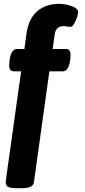

<svg xmlns="http://www.w3.org/2000/svg" viewBox="-20 -780 447 1007"><path d="M66 207Q32 207 21 199Q10 191 10 175Q10 172 14 142Q18 112 25 63Q32 14 40.5 -46.5Q49 -107 58 -171.5Q67 -236 75.5 -297Q84 -358 91 -406H53Q28 -406 28 -437Q28 -439 29 -452.5Q30 -466 33.5 -482.5Q37 -499 46 -511Q55 -523 70 -523H108L118 -598Q129 -681 174.5 -720.5Q220 -760 292 -760Q311 -760 334 -754.5Q357 -749 373.5 -739.5Q390 -730 390 -717Q390 -709 384 -690Q378 -671 368.5 -655Q359 -639 349 -639Q343 -639 333 -641Q323 -643 314 -643Q273 -643 267 -600L256 -523H326Q350 -523 350 -492Q350 -491 349.5 -478Q349 -465 345 -448Q341 -431 332.5 -418.5Q324 -406 309 -406H239L158 175Q156 191 141 199Q126 207 94 207Z"/></svg>

Font: Asap Semi Expanded
Style: Bold
Weight: 700
Width: 6
Designer: Pablo Cosgaya
Foundry: Omnibus-Type
Version: Version 3.001; ttfautohint (v1.8.4.7-5d5b)